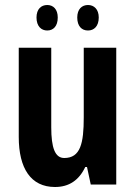

<svg xmlns="http://www.w3.org/2000/svg" viewBox="-20 -738 541 768"><path d="M126 -668C126 -633 145 -616 169 -616C193 -616 211 -633 211 -668C211 -701 193 -718 169 -718C145 -718 126 -702 126 -668ZM289 -668C289 -633 307 -616 332 -616C356 -616 375 -633 375 -668C375 -701 356 -718 332 -718C308 -718 289 -702 289 -668ZM445 -547H315V-269C315 -165 302 -106 237 -106C200 -106 185 -147 185 -229V-547H55V-190C55 -65 103 10 200 10C256 10 296 -17 321 -70H328L343 0H445Z"/></svg>

Font: Noto Sans Armenian ExtraCondensed
Style: Regular
Weight: 400
Width: 2
Designer: Monotype Design Team
Foundry: Monotype Imaging Inc.
Version: Version 2.008